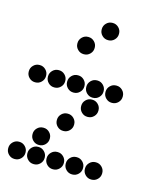

<svg xmlns="http://www.w3.org/2000/svg" viewBox="-117 -884 833 967"><g transform="rotate(15 300.0 -400.0)"><path d="M349 -795Q331 -795 318 -782Q305 -769 305 -751V-749Q305 -731 318 -718Q331 -705 349 -705H351Q369 -705 382 -718Q395 -731 395 -749V-751Q395 -769 382 -782Q369 -795 351 -795ZM249 -695Q231 -695 218 -682Q205 -669 205 -651V-649Q205 -631 218 -618Q231 -605 249 -605H251Q269 -605 282 -618Q295 -631 295 -649V-651Q295 -669 282 -682Q269 -695 251 -695ZM49 -495Q31 -495 18 -482Q5 -469 5 -451V-449Q5 -431 18 -418Q31 -405 49 -405H51Q69 -405 82 -418Q95 -431 95 -449V-451Q95 -469 82 -482Q69 -495 51 -495ZM149 -495Q131 -495 118 -482Q105 -469 105 -451V-449Q105 -431 118 -418Q131 -405 149 -405H151Q169 -405 182 -418Q195 -431 195 -449V-451Q195 -469 182 -482Q169 -495 151 -495ZM249 -495Q231 -495 218 -482Q205 -469 205 -451V-449Q205 -431 218 -418Q231 -405 249 -405H251Q269 -405 282 -418Q295 -431 295 -449V-451Q295 -469 282 -482Q269 -495 251 -495ZM349 -495Q331 -495 318 -482Q305 -469 305 -451V-449Q305 -431 318 -418Q331 -405 349 -405H351Q369 -405 382 -418Q395 -431 395 -449V-451Q395 -469 382 -482Q369 -495 351 -495ZM449 -495Q431 -495 418 -482Q405 -469 405 -451V-449Q405 -431 418 -418Q431 -405 449 -405H451Q469 -405 482 -418Q495 -431 495 -449V-451Q495 -469 482 -482Q469 -495 451 -495ZM349 -395Q331 -395 318 -382Q305 -369 305 -351V-349Q305 -331 318 -318Q331 -305 349 -305H351Q369 -305 382 -318Q395 -331 395 -349V-351Q395 -369 382 -382Q369 -395 351 -395ZM249 -295Q231 -295 218 -282Q205 -269 205 -251V-249Q205 -231 218 -218Q231 -205 249 -205H251Q269 -205 282 -218Q295 -231 295 -249V-251Q295 -269 282 -282Q269 -295 251 -295ZM149 -195Q131 -195 118 -182Q105 -169 105 -151V-149Q105 -131 118 -118Q131 -105 149 -105H151Q169 -105 182 -118Q195 -131 195 -149V-151Q195 -169 182 -182Q169 -195 151 -195ZM49 -95Q31 -95 18 -82Q5 -69 5 -51V-49Q5 -31 18 -18Q31 -5 49 -5H51Q69 -5 82 -18Q95 -31 95 -49V-51Q95 -69 82 -82Q69 -95 51 -95ZM149 -95Q131 -95 118 -82Q105 -69 105 -51V-49Q105 -31 118 -18Q131 -5 149 -5H151Q169 -5 182 -18Q195 -31 195 -49V-51Q195 -69 182 -82Q169 -95 151 -95ZM249 -95Q231 -95 218 -82Q205 -69 205 -51V-49Q205 -31 218 -18Q231 -5 249 -5H251Q269 -5 282 -18Q295 -31 295 -49V-51Q295 -69 282 -82Q269 -95 251 -95ZM349 -95Q331 -95 318 -82Q305 -69 305 -51V-49Q305 -31 318 -18Q331 -5 349 -5H351Q369 -5 382 -18Q395 -31 395 -49V-51Q395 -69 382 -82Q369 -95 351 -95ZM449 -95Q431 -95 418 -82Q405 -69 405 -51V-49Q405 -31 418 -18Q431 -5 449 -5H451Q469 -5 482 -18Q495 -31 495 -49V-51Q495 -69 482 -82Q469 -95 451 -95Z"/></g></svg>

Font: Doto Rounded Black
Style: Regular
Weight: 900
Monospace: yes
Version: Version 1.000